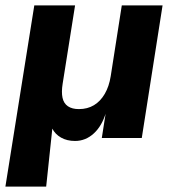

<svg xmlns="http://www.w3.org/2000/svg" viewBox="-25 -511 645 711"><path d="M-5 180 102 -491H253L207 -201Q202 -170 206.5 -149Q211 -128 226.5 -117.5Q242 -107 267 -107Q299 -107 323 -121.5Q347 -136 363 -163.5Q379 -191 385 -229L426 -491H577L500 0H352L367 -96H368Q353 -45 322.5 -17Q292 11 253 11Q223 11 201 -1.5Q179 -14 168 -36L169 -37L146 180Z"/></svg>

Font: Nunito Sans 12pt ExtraLight ExtraBold
Style: Italic
Weight: 800
Italic angle: -9°
Version: Version 3.101;gftools[0.9.27]